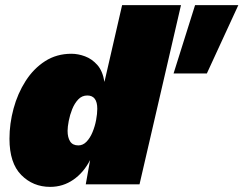

<svg xmlns="http://www.w3.org/2000/svg" viewBox="-20 -720 951 750"><path d="M911 -700 788 -433H658L742 -700ZM176 10Q109 10 63 -36.5Q17 -83 17 -178Q17 -237 33 -296Q49 -355 80 -403.5Q111 -452 156 -481Q201 -510 259 -510Q285 -510 312 -500Q339 -490 360 -466.5Q381 -443 388 -400L457 -700H687L525 0H315L332 -95Q307 -46 266.5 -18Q226 10 176 10ZM286 -152Q304 -152 318 -166.5Q332 -181 341.5 -204Q351 -227 355.5 -251.5Q360 -276 360 -295Q360 -347 321 -347Q300 -347 285.5 -331.5Q271 -316 262 -293.5Q253 -271 248.5 -247.5Q244 -224 244 -209Q244 -183 254 -167.5Q264 -152 286 -152Z"/></svg>

Font: Work Sans Black
Style: Italic
Weight: 900
Italic angle: -13°
Designer: Wei Huang
Foundry: Wei Huang
Version: Version 2.009; ttfautohint (v1.8.3)